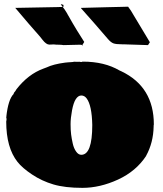

<svg xmlns="http://www.w3.org/2000/svg" viewBox="-20 -909 806 947"><path d="M738.8 -295.4Q737.8 -290.5 737.8 -289.6V-285.6Q736.3 -205.1 700.7 -140.6H701.2Q651.4 -64.5 562.3 -23.4Q473.1 17.6 386.7 17.6Q300.3 17.6 243.4 0.7Q186.5 -16.1 138.2 -48.3Q89.8 -80.6 66.4 -110.4Q10.7 -180.7 10.7 -309.1Q10.7 -313.5 12.2 -316.4V-324.2Q10.7 -326.2 10.7 -328.1L11.7 -333.5H11.2Q20.5 -418.9 47.4 -445.8Q47.4 -451.2 54.2 -458V-457.5L61.5 -469.2Q119.1 -543 193.4 -570.3L210.4 -576.7Q242.7 -592.3 300.8 -600.1L316.4 -601.6Q319.8 -602.1 330.3 -602.5Q340.8 -603 345.2 -604.5L366.2 -604Q367.7 -604.5 369.6 -604.5Q371.6 -604.5 374 -604L373.5 -604.5Q376.5 -603 382.3 -603Q384.3 -605 389.2 -605Q495.1 -605 569.3 -561.5L579.1 -557.1Q738.8 -480.5 738.8 -295.4ZM435.1 -292.5Q433.1 -389.6 407.2 -423.8Q396.5 -438 381.1 -438Q365.7 -438 354 -420.2Q342.3 -402.3 335.2 -364.3Q328.1 -326.2 328.1 -296.6Q328.1 -267.1 330.8 -245.8Q333.5 -224.6 338.9 -200.9Q344.2 -177.2 355.5 -161.4Q366.7 -145.5 380.9 -145.5Q435.1 -145.5 435.1 -292.5ZM55.7 -870.1 260.3 -874Q272.9 -874 277.3 -874.5H283.2L289.1 -875Q296.4 -867.2 310.5 -843.8L315.9 -833.5V-834L337.9 -795.4Q351.6 -771 395.5 -702.1L386.2 -687Q380.9 -688.5 375.5 -688.5L293.9 -686.5Q281.7 -688.5 268.3 -688.5Q254.9 -688.5 245.6 -689.9Q238.8 -689 223.4 -689Q208 -689 189.5 -712.9L177.2 -728.5Q124 -788.1 55.7 -869.6ZM380.4 -870.1 508.8 -873.5 574.2 -875 611.8 -876Q627 -856.4 637.7 -836.4L719.2 -700.7L710 -686.5L605 -689.9L593.3 -690.4H583.5Q551.8 -690.4 539.1 -695.3Q526.4 -700.2 512.2 -716.8Q453.1 -786.1 379.4 -868.7Q379.9 -868.7 379.9 -869.6ZM279.8 -889.2 293 -884.8V-875H290.5Q286.6 -875 279.8 -889.2ZM383.8 -681.6Q384.8 -683.6 384.8 -684.1L387.2 -687Q387.7 -686.5 388.7 -686.5ZM55.2 -870.1 55.7 -869.6H54.7Z"/></svg>

Font: Bowlby One
Style: Regular
Weight: 400
Designer: vernon adams
Foundry: vernon adams
Version: Version 1.000